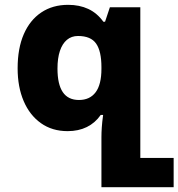

<svg xmlns="http://www.w3.org/2000/svg" viewBox="-20 -534 739 795"><path d="M400 241V34Q400 15 401.5 -7Q403 -29 407 -58H397Q374 -25 339.5 -8Q305 9 260 9Q196 9 149.5 -24Q103 -57 78 -115.5Q53 -174 53 -251Q53 -334 78.5 -392.5Q104 -451 151 -482.5Q198 -514 262 -514Q309 -514 345.5 -497Q382 -480 408 -444H415L435 -504H561V120H699V241ZM307 -120Q352 -120 376 -152Q400 -184 400 -249V-256Q400 -322 378 -353.5Q356 -385 303 -385Q276 -385 257 -369Q238 -353 228 -323Q218 -293 218 -250Q218 -185 240 -152.5Q262 -120 307 -120Z"/></svg>

Font: Noto Sans Armenian ExtraBold
Style: Regular
Weight: 800
Version: Version 2.007